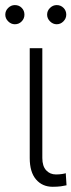

<svg xmlns="http://www.w3.org/2000/svg" viewBox="-40 -717 277 744"><path d="M124 -530.3V-104.5Q124 -73.2 138.9 -57.1Q153.8 -41 176.8 -41Q189.5 -41 200.4 -42.7Q211.4 -44.4 214.8 -45.9L217.8 1Q210.4 2.9 196.3 4.9Q182.1 6.8 164.1 6.8Q124 6.8 99.6 -21.7Q75.2 -50.3 75.2 -104.5V-530.3ZM-19.5 -660.2Q-19.5 -675.3 -8.3 -686.3Q2.9 -697.3 17.6 -697.3Q33.7 -697.3 44.2 -686.5Q54.7 -675.8 54.7 -660.2Q54.7 -645 43.9 -634Q33.2 -623 17.6 -623Q2.9 -623 -8.3 -634.3Q-19.5 -645.5 -19.5 -660.2ZM142.6 -660.2Q142.6 -675.3 153.8 -686.3Q165 -697.3 179.7 -697.3Q195.3 -697.3 206.1 -686.5Q216.8 -675.8 216.8 -660.2Q216.8 -645.5 205.8 -634.3Q194.8 -623 179.7 -623Q165 -623 153.8 -634.3Q142.6 -645.5 142.6 -660.2Z"/></svg>

Font: Pretendard GOV ExtraLight
Style: Regular
Weight: 200
Designer: Base glyphs from Inter by Rasmus Andersson; Hangeul glyphs from Noto Sans CJK(Source Han Sans) by Jang Soo-young and Kan
Foundry: Kil Hyung-jin
Version: Version 1.309